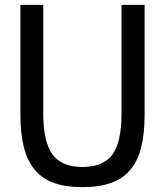

<svg xmlns="http://www.w3.org/2000/svg" viewBox="-20 -760 679 790"><path d="M319 10Q250 10 201.5 -7.5Q153 -25 122.5 -62Q92 -99 78 -155Q64 -211 64 -288V-740H158V-292Q158 -176 196 -124.5Q234 -73 319 -73Q405 -73 442.5 -124Q480 -175 480 -292V-740H575V-288Q575 -211 561 -154.5Q547 -98 516.5 -61.5Q486 -25 437 -7.5Q388 10 319 10Z"/></svg>

Font: Encode Sans Compressed
Style: Medium
Weight: 500
Designer: Pablo Impallari, Andres Torresi
Foundry: Pablo Impallari, Andres Torresi
Version: Version 1.000; ttfautohint (v1.00) -l 8 -r 50 -G 200 -x 14 -